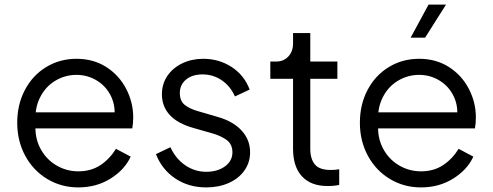

<svg xmlns="http://www.w3.org/2000/svg" viewBox="-20 -804 2147 836"><path d="M55 -270Q55 -349 88.5 -412.5Q122 -476 181 -512Q240 -548 313 -548Q387 -548 443 -512Q499 -476 529.5 -417Q560 -358 560 -293Q560 -268 556 -245H103V-315H513L477 -285Q485 -338 464.5 -382.5Q444 -427 403 -452.5Q362 -478 313 -478Q263 -478 220 -452Q177 -426 153.5 -378Q130 -330 135 -269Q130 -207 155 -159Q180 -111 224.5 -84.5Q269 -58 321 -58Q376 -58 416.5 -84.5Q457 -111 485 -156L549 -122Q523 -65 461.5 -26.5Q400 12 321 12Q247 12 186 -24.5Q125 -61 90 -125.5Q55 -190 55 -270Z M659 -133 722 -163Q745 -113 786.5 -84.5Q828 -56 878 -56Q927 -56 959.5 -79.5Q992 -103 992 -141Q992 -177 965.5 -195.5Q939 -214 902 -224L825 -246Q753 -266 719 -303.5Q685 -341 685 -393Q685 -439 709 -474Q733 -509 774 -528.5Q815 -548 865 -548Q934 -548 989 -512Q1044 -476 1067 -414L1003 -384Q983 -429 945.5 -454.5Q908 -480 862 -480Q817 -480 790 -457.5Q763 -435 763 -399Q763 -363 786 -346Q809 -329 842 -320L931 -294Q996 -275 1032.5 -235Q1069 -195 1069 -141Q1069 -97 1044.5 -62Q1020 -27 976.5 -7.5Q933 12 878 12Q801 12 743 -27Q685 -66 659 -133Z M1256 -156V-461H1157V-536H1182Q1215 -536 1235.5 -558Q1256 -580 1256 -615V-660H1331V-536H1449V-461H1331V-156Q1331 -112 1351 -88Q1371 -64 1419 -64Q1441 -64 1457 -67V1Q1437 6 1406 6Q1334 6 1295 -36Q1256 -78 1256 -156Z M1547 -270Q1547 -349 1580.5 -412.5Q1614 -476 1673 -512Q1732 -548 1805 -548Q1879 -548 1935 -512Q1991 -476 2021.5 -417Q2052 -358 2052 -293Q2052 -268 2048 -245H1595V-315H2005L1969 -285Q1977 -338 1956.5 -382.5Q1936 -427 1895 -452.5Q1854 -478 1805 -478Q1755 -478 1712 -452Q1669 -426 1645.5 -378Q1622 -330 1627 -269Q1622 -207 1647 -159Q1672 -111 1716.5 -84.5Q1761 -58 1813 -58Q1868 -58 1908.5 -84.5Q1949 -111 1977 -156L2041 -122Q2015 -65 1953.5 -26.5Q1892 12 1813 12Q1739 12 1678 -24.5Q1617 -61 1582 -125.5Q1547 -190 1547 -270ZM1846 -784H1922L1831 -640H1768Z"/></svg>

Font: Trafiko Sans Variable
Style: Regular
Weight: 400
Designer: Gumpita Rahayu / Trafiko
Foundry: Tokotype / Trafiko
Version: Version 0.001;FEAKit 1.0